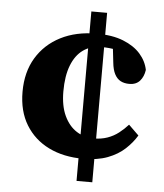

<svg xmlns="http://www.w3.org/2000/svg" viewBox="-51 -700 673 789"><g transform="rotate(5 285.5 -305.5)"><path d="M359 44H294V-655H359ZM345 -513Q304 -513 273 -491Q242 -469 225 -425.5Q208 -382 208 -318Q208 -258 227 -217.5Q246 -177 278 -156.5Q310 -136 349 -136Q380 -136 405.5 -145Q431 -154 451.5 -170Q472 -186 489 -205L531 -164Q513 -134 484.5 -107.5Q456 -81 414 -65Q372 -49 313 -49Q232 -49 171 -79Q110 -109 75.5 -165.5Q41 -222 41 -302Q41 -383 76.5 -442Q112 -501 175.5 -533.5Q239 -566 324 -566Q389 -566 434 -548Q479 -530 505 -500.5Q531 -471 538 -435Q534 -407 518.5 -389.5Q503 -372 475 -372Q454 -372 439 -380Q424 -388 414.5 -406Q405 -424 402 -454L393 -533L441 -498Q425 -504 410 -507Q395 -510 380 -511.5Q365 -513 345 -513Z"/></g></svg>

Font: Source Serif 4 ExtraBold
Style: Regular
Weight: 800
Designer: Frank Grießhammer
Foundry: Adobe Systems Incorporated
Version: Version 4.004;hotconv 1.0.116;makeotfexe 2.5.65601